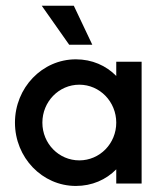

<svg xmlns="http://www.w3.org/2000/svg" viewBox="-20 -628 561 657"><path d="M216.7 -475H295.8L232.6 -608.3H122.9ZM239.6 8.3C295.1 8.3 343.1 -13.2 377.8 -48.6V0H464.6V-416.7H377.8V-368.1C343.1 -403.5 295.1 -425 239.6 -425C124.3 -425 31.2 -327.8 31.2 -208.3C31.2 -88.9 124.3 8.3 239.6 8.3ZM251.4 -79.2C181.2 -79.2 125 -136.8 125 -208.3C125 -279.9 181.2 -338.2 251.4 -338.2C321.5 -338.2 377.8 -279.9 377.8 -208.3C377.8 -136.8 321.5 -79.2 251.4 -79.2Z"/></svg>

Font: Afacad Medium
Style: Regular
Weight: 500
Designer: Kristian Moeller
Foundry: Dicotype
Version: Version 1.000